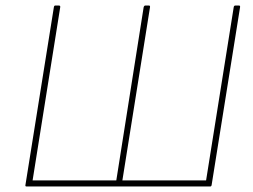

<svg xmlns="http://www.w3.org/2000/svg" viewBox="-20 -675 917 695"><path d="M76 0Q71 0 72 -5L175 -649Q176 -655 180 -655H193Q199 -655 198 -649L98 -22H401L500 -649Q502 -655 506 -655H519Q524 -655 523 -649L423 -22H726L826 -649Q827 -655 832 -655H845Q850 -655 849 -649L746 -5Q745 0 741 0Z"/></svg>

Font: Sofia Sans Thin
Style: Italic
Weight: 250
Italic angle: -9°
Version: Version 4.100-B